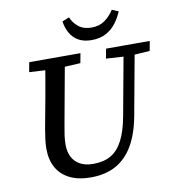

<svg xmlns="http://www.w3.org/2000/svg" viewBox="-94 -956 966 1056"><g transform="rotate(-10 388.5 -428.0)"><path d="M221 -606 94 -613 104 -667H390L380 -613L252 -606ZM329 16Q259 16 211 -8Q163 -32 138.5 -76Q114 -120 114 -181Q114 -207 117.5 -233.5Q121 -260 126 -290L139 -360Q149 -412 158 -462.5Q167 -513 176 -564.5Q185 -616 193 -667H303L234 -288Q229 -260 225.5 -236.5Q222 -213 222 -183Q222 -146 236.5 -117Q251 -88 280.5 -71.5Q310 -55 354 -55Q413 -55 453 -78Q493 -101 519.5 -152Q546 -203 561 -285L631 -667H693L621 -274Q603 -177 565 -112.5Q527 -48 468.5 -16Q410 16 329 16ZM637 -606 523 -613 533 -667H777L767 -613L663 -606ZM464 -727Q420 -727 390.5 -744Q361 -761 344.5 -790.5Q328 -820 323 -856L362 -872Q375 -840 403 -817.5Q431 -795 475 -795Q519 -795 549 -816.5Q579 -838 601 -872L637 -857Q624 -825 602 -795Q580 -765 546 -746Q512 -727 464 -727Z"/></g></svg>

Font: Source Serif 4 Medium
Style: Italic
Weight: 500
Italic angle: -12°
Designer: Frank Grießhammer
Foundry: Adobe Systems Incorporated
Version: Version 4.004;hotconv 1.0.116;makeotfexe 2.5.65601